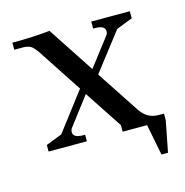

<svg xmlns="http://www.w3.org/2000/svg" viewBox="-89 -530 710 736"><g transform="rotate(-15 266.0 -161.5)"><path d="M22 -411V-439Q108 -439 171 -446L292 -262L375 -370Q382 -378 382 -388Q382 -411 343 -411H335V-439H488V-411L424 -386L308 -236L420 -66Q447 -26 491 -26H513V0L489 123H463L439 0H342V-26L243 -176L160 -67Q153 -59 153 -49Q153 -26 192 -26H200V0H48V-26L112 -51L227 -202L116 -371Q101 -394 89.5 -402.5Q78 -411 55 -411Z"/></g></svg>

Font: Dihjauti
Style: Bold
Weight: 700
Designer: T. Christopher White
Version: Version 3.0.0